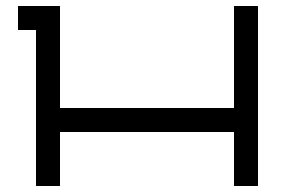

<svg xmlns="http://www.w3.org/2000/svg" viewBox="-20 -620 980 640"><path d="M100 0H180V-180H760V0H840V-600H760V-260H180V-600H40V-520H100Z"/></svg>

Font: KetosagCBd
Style: Regular
Weight: 500
Designer: gluk
Foundry: gluk
Version: Version 00.0024